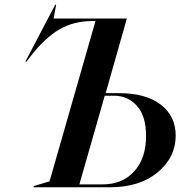

<svg xmlns="http://www.w3.org/2000/svg" viewBox="-20 -790 800 810"><path d="M122.1 0V-4.9L189 -24.9L382.8 -701.2H370.1Q289.6 -701.2 228.8 -665Q168 -628.9 106.9 -549.8L91.8 -529.8H86.9L212.9 -770H216.8L206.1 -711.9H515.1L425.8 -397H481.9Q595.2 -397 658.2 -348.6Q721.2 -300.3 721.2 -217.8Q721.2 -126.5 645.5 -63.2Q569.8 0 443.8 0ZM314.9 -12.2H414.1Q496.1 -12.2 546.1 -67.1Q596.2 -122.1 596.2 -216.8Q596.2 -300.8 557.6 -343.5Q519 -386.2 461.9 -386.2H421.9Z"/></svg>

Font: Nyght Serif Medium Italic
Style: Regular
Weight: 500
Italic angle: -16°
Designer: Maksym Kobuzan
Version: Version 0.410;Glyphs 3.1.2 (3151)